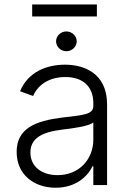

<svg xmlns="http://www.w3.org/2000/svg" viewBox="-20 -850 596 882"><path d="M235.8 12.4C326.7 12.4 382.1 -38 404.8 -86.3H408.7V0H471.9V-370.4C471.9 -516.7 361.9 -552.9 278.4 -552.9C195 -552.9 109 -519.9 72.1 -430.8L132.1 -409.1C152 -456 201.3 -496.1 280.2 -496.1C362.9 -496.1 408.7 -450.6 408.7 -376.1V-363.3C408.7 -322.1 357.6 -321.4 266 -310C142.8 -294.7 56.5 -260.3 56.5 -152.3C56.5 -47.2 136.7 12.4 235.8 12.4ZM244.3 -45.5C172.9 -45.5 119.7 -83.5 119.7 -149.5C119.7 -215.6 173.7 -243.3 266 -254.6C310.7 -259.9 390.3 -269.9 408.7 -288V-209.2C408.7 -119.7 345.2 -45.5 244.3 -45.5ZM425.1 -829.5H127.8V-774.5H425.1ZM284.8 -614.7C310.7 -614.7 332.4 -635.3 332.4 -660.2C332.4 -685 310.7 -705.6 284.8 -705.6C258.9 -705.6 237.6 -685 237.6 -660.2C237.6 -635.3 258.9 -614.7 284.8 -614.7Z"/></svg>

Font: Karasuma Gothic
Style: Light
Weight: 300
Designer: Rasmus Andersson / Ryoko Nishizuka
Foundry: rsms
Version: Version 1.00